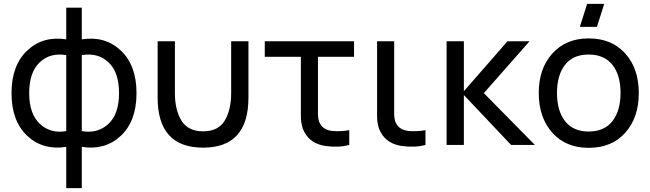

<svg xmlns="http://www.w3.org/2000/svg" viewBox="-20 -755 3387 1000"><path d="M325 225V10Q204 29 122 -47.5Q40 -124 40 -270Q40 -415 122 -492Q204 -569 325 -550V-715H406V-550Q527 -569 609 -492Q691 -415 691 -270Q691 -124 609 -47.5Q527 29 406 10V225ZM325 -72V-468Q241 -482 186.5 -430Q132 -378 132 -270Q132 -162 187.5 -110Q243 -58 325 -72ZM406 -72Q489 -58 544.5 -109.5Q600 -161 600 -270Q600 -379 545 -430.5Q490 -482 406 -468Z M801 -247V-540H891V-270Q891 -183 925 -127Q959 -71 1038 -71Q1117 -71 1150.5 -127Q1184 -183 1184 -270V-540H1274V-247Q1274 14 1038 14Q801 14 801 -247Z M1673 5Q1599 -7 1567 -64Q1562 -73 1558.5 -81Q1555 -89 1553 -100Q1551 -111 1549.5 -116.5Q1548 -122 1547.5 -137Q1547 -152 1547 -156.5Q1547 -161 1547 -180.5Q1547 -200 1547 -204V-459H1359V-540H1824V-459H1636V-208Q1636 -203 1636 -190Q1636 -177 1636 -172.5Q1636 -168 1636 -158.5Q1636 -149 1637 -144.5Q1638 -140 1639 -133Q1640 -126 1642 -121Q1644 -116 1647 -111Q1665 -78 1710 -73Q1752 -69 1799 -77V0Q1743 15 1673 5Z M2070 5Q1996 -7 1964 -64Q1959 -73 1955.5 -81Q1952 -89 1950 -100Q1948 -111 1946.5 -116.5Q1945 -122 1944.5 -137Q1944 -152 1944 -156.5Q1944 -161 1944 -180.5Q1944 -200 1944 -204V-540H2033V-208Q2033 -203 2033 -190Q2033 -177 2033 -172.5Q2033 -168 2033 -158.5Q2033 -149 2034 -144.5Q2035 -140 2036 -133Q2037 -126 2039 -121Q2041 -116 2044 -111Q2062 -78 2107 -73Q2149 -69 2196 -77V0Q2140 15 2070 5Z M2306 0V-540H2396V-280L2623 -540H2738L2500 -270L2766 0H2642L2396 -260V0Z M3000 -615 3038 -735H3127L3089 -615ZM3046 15Q2927 15 2856.5 -64Q2786 -143 2786 -271Q2786 -398 2857 -476.5Q2928 -555 3046 -555Q3166 -555 3236.5 -476.5Q3307 -398 3307 -271Q3307 -142 3236.5 -63.5Q3166 15 3046 15ZM3046 -70Q3128 -70 3170 -124.5Q3212 -179 3212 -271Q3212 -364 3169.5 -417.5Q3127 -471 3046 -471Q2964 -471 2922.5 -417Q2881 -363 2881 -271Q2881 -177 2923.5 -123.5Q2966 -70 3046 -70Z"/></svg>

Font: Manrope Medium
Style: Medium
Weight: 500
Designer: Mikhail Sharanda
Foundry: Mikhail Sharanda
Version: Version 4.000;hotconv 1.0.109;makeotfexe 2.5.65596